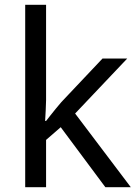

<svg xmlns="http://www.w3.org/2000/svg" viewBox="-20 -780 574 800"><path d="M172 -363Q172 -347 170.5 -321Q169 -295 168 -276H172Q178 -284 190 -299Q202 -314 214.5 -329.5Q227 -345 236 -355L407 -536H510L293 -307L525 0H419L233 -250L172 -197V0H85V-760H172Z"/></svg>

Font: Noto Sans Tifinagh Air
Style: Regular
Weight: 400
Designer: JamraPatel
Foundry: JamraPatel LLC
Version: Version 2.006; ttfautohint (v1.8.4.7-5d5b)